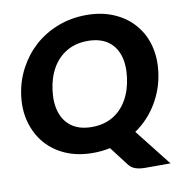

<svg xmlns="http://www.w3.org/2000/svg" viewBox="-93 -822 977 1044"><g transform="rotate(-10 395.5 -300.0)"><path d="M625 137Q595 137 571.5 129.5Q548 122 532 100L454 -2Q432 3 408.5 5.5Q385 8 361 8Q276 8 210 -20.5Q144 -49 100 -100Q57 -150 37.5 -218Q18 -286 28 -365Q38 -444 74 -512Q110 -580 165 -630Q221 -680 294.5 -708.5Q368 -737 453 -737Q537 -737 604 -708Q671 -679 714 -629Q758 -579 776.5 -511Q795 -443 785 -365Q774 -274 727 -195Q680 -116 605 -65L764 137ZM378 -132Q444 -132 493 -160.5Q542 -189 572.5 -241.5Q603 -294 612 -365Q621 -436 603.5 -488Q586 -540 543.5 -568.5Q501 -597 435 -597Q370 -597 320.5 -568.5Q271 -540 240.5 -488Q210 -436 201 -365Q192 -294 210 -241.5Q228 -189 270.5 -160.5Q313 -132 378 -132Z"/></g></svg>

Font: Aleo Black
Style: Italic
Weight: 900
Italic angle: -7°
Designer: Alessio Laiso
Foundry: Alessio Laiso
Version: Version 2.001;gftools[0.9.29]